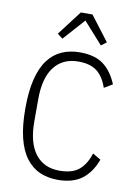

<svg xmlns="http://www.w3.org/2000/svg" viewBox="-101 -994 757 1071"><g transform="rotate(10 278.0 -459.0)"><path d="M303 12Q246 12 200.5 -8Q155 -28 122.5 -71Q90 -114 73 -182.5Q56 -251 56 -349Q56 -446 73 -515Q90 -584 122.5 -627Q155 -670 200.5 -690Q246 -710 303 -710Q387 -710 436 -673.5Q485 -637 514 -566L467 -538Q447 -598 409 -628Q371 -658 303 -658Q215 -658 166.5 -595.5Q118 -533 118 -412V-286Q118 -165 166.5 -102.5Q215 -40 303 -40Q375 -40 413.5 -72Q452 -104 472 -167L518 -140Q491 -66 439.5 -27Q388 12 303 12ZM334 -930 440 -791 410 -768 301 -890 192 -768 162 -791 268 -930Z"/></g></svg>

Font: IBM Plex Sans Cond Light
Style: Regular
Weight: 300
Width: 3
Designer: Mike Abbink, Paul van der Laan, Pieter van Rosmalen
Foundry: Bold Monday
Version: Version 1.3